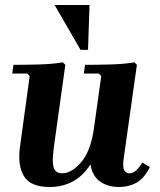

<svg xmlns="http://www.w3.org/2000/svg" viewBox="-20 -740 640 770"><path d="M551 -88 581 -70Q558 -24 527 -7Q496 10 458 10Q411 10 380 -13Q349 -36 343 -81Q312 -33 270.5 -11.5Q229 10 180 10Q102 10 76 -33.5Q50 -77 60 -150L99 -435L89 -445H29L34 -480Q81 -480 136.5 -481.5Q192 -483 232 -490L242 -480L196 -150Q191 -113 192 -89.5Q193 -66 202 -55.5Q211 -45 230 -45Q267 -45 305.5 -89.5Q344 -134 357 -227L386 -435L376 -445H316L321 -480Q368 -480 423.5 -481.5Q479 -483 519 -490L529 -480L476 -104Q471 -69 478.5 -57Q486 -45 499 -45Q514 -45 526.5 -57Q539 -69 551 -88ZM199 -720H339L333 -540H303Z"/></svg>

Font: Brygada 1918
Style: Italic
Weight: 400
Italic angle: -8°
Designer: Mateusz Machalski | Borys Kosmynka | Przemek Hoffer
Foundry: NIEPODLEGLA 2018
Version: Version 3.006